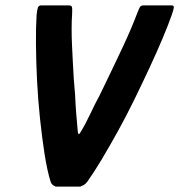

<svg xmlns="http://www.w3.org/2000/svg" viewBox="-20 -693 666 713"><path d="M187 0Q180 -3 175.5 -6.5Q171 -10 168 -18Q155 -60 145.5 -121Q136 -182 128.5 -253Q121 -324 117.5 -395.5Q114 -467 113.5 -530Q113 -593 116 -638Q118 -658 121 -665.5Q124 -673 133 -673H235Q244 -673 246.5 -668.5Q249 -664 248 -646Q246 -616 246 -585Q246 -554 247.5 -523.5Q249 -493 250.5 -462Q252 -431 254 -400Q256 -369 259 -339Q260 -310 263 -272Q266 -234 269 -203Q271 -195 272.5 -194.5Q274 -194 279 -202Q297 -231 315.5 -270.5Q334 -310 350 -339Q364 -368 379 -399Q394 -430 409 -461.5Q424 -493 438.5 -524Q453 -555 466 -585.5Q479 -616 490 -645Q497 -664 501 -668.5Q505 -673 513 -673H617Q626 -673 625.5 -665.5Q625 -658 618 -638Q605 -601 584 -551Q563 -501 536 -443Q509 -385 479.5 -324.5Q450 -264 418.5 -207Q387 -150 358 -101.5Q329 -53 304 -18Q297 -9 291 -6Q285 -3 278 0Z"/></svg>

Font: Glory
Style: Bold Italic
Weight: 700
Italic angle: -12°
Version: Version 1.011